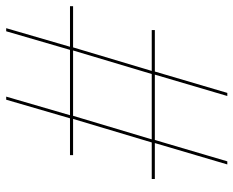

<svg xmlns="http://www.w3.org/2000/svg" viewBox="-87 -667 754 620"><g transform="rotate(-90 290.0 -357.0)"><path d="M69 0H79L148 -234H359L290 0H300L369 -234H503V-244H371L447 -498H580V-508H449L509 -714H499L439 -508H228L288 -714H278L218 -508H99V-498H216L140 -244H22V-234H138ZM150 -244 226 -498H437L361 -244Z"/></g></svg>

Font: Noto Serif Display
Style: Italic
Weight: 400
Italic angle: -12°
Designer: Monotype Design Team
Foundry: Monotype Imaging Inc.
Version: Version 2.009